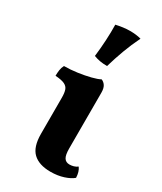

<svg xmlns="http://www.w3.org/2000/svg" viewBox="-186 -788 729 865"><g transform="rotate(30 179.0 -355.5)"><path d="M230 9Q170 9 139 -20.5Q108 -50 108 -118V-306Q108 -330 103 -345Q98 -360 82 -367.5Q66 -375 34 -377Q34 -392 36 -406.5Q38 -421 45 -434Q78 -434 113.5 -439Q149 -444 178.5 -451.5Q208 -459 222 -467Q235 -462 243 -449.5Q251 -437 251 -414V-124Q251 -90 260 -76Q269 -62 288 -62Q298 -62 309 -65Q320 -68 329 -75Q343 -56 344 -25Q328 -11 297.5 -1Q267 9 230 9ZM213 -531Q192 -531 175.5 -534Q159 -537 143 -543Q148 -584 150.5 -629Q153 -674 152 -711Q170 -715 188 -717.5Q206 -720 224 -720Q257 -720 282 -713Q260 -668 243.5 -623.5Q227 -579 213 -531Z"/></g></svg>

Font: Vollkorn
Style: Bold
Weight: 700
Designer: Friedrich Althausen
Foundry: Friedrich Althausen
Version: Version 5.000